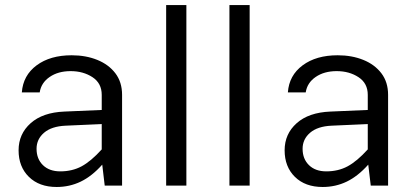

<svg xmlns="http://www.w3.org/2000/svg" viewBox="-20 -726 1626 751"><path d="M457.5 -355V0H389.6L379.9 -82Q339.4 -36.6 295.7 -15.6Q252 5.4 201.7 5.4Q133.3 5.4 93 -34.2Q52.7 -73.7 52.7 -138.2Q52.7 -202.1 99.9 -244.1Q147 -286.1 231.4 -289.6L377.9 -295.9V-355Q377.9 -400.4 341.8 -424.1Q305.7 -447.8 256.3 -447.8Q207.5 -447.8 174.3 -425Q141.1 -402.3 135.3 -364.7H65.4Q70.3 -431.2 123.3 -470.5Q176.3 -509.8 260.3 -509.8Q315.9 -509.8 360.6 -491.7Q405.3 -473.6 431.4 -439.2Q457.5 -404.8 457.5 -355ZM123 -144Q123 -104.5 147.9 -80.1Q172.9 -55.7 215.8 -55.7Q262.2 -55.7 299.1 -75.4Q335.9 -95.2 377.9 -141.6V-240.7L236.3 -234.4Q181.6 -231.9 152.3 -206.8Q123 -181.6 123 -144Z M709 0H629.9V-706.1H709Z M956.5 0H877.4V-706.1H956.5Z M1498 -355V0H1430.2L1420.4 -82Q1379.9 -36.6 1336.2 -15.6Q1292.5 5.4 1242.2 5.4Q1173.8 5.4 1133.5 -34.2Q1093.3 -73.7 1093.3 -138.2Q1093.3 -202.1 1140.4 -244.1Q1187.5 -286.1 1272 -289.6L1418.5 -295.9V-355Q1418.5 -400.4 1382.3 -424.1Q1346.2 -447.8 1296.9 -447.8Q1248 -447.8 1214.8 -425Q1181.6 -402.3 1175.8 -364.7H1106Q1110.8 -431.2 1163.8 -470.5Q1216.8 -509.8 1300.8 -509.8Q1356.4 -509.8 1401.1 -491.7Q1445.8 -473.6 1471.9 -439.2Q1498 -404.8 1498 -355ZM1163.6 -144Q1163.6 -104.5 1188.5 -80.1Q1213.4 -55.7 1256.3 -55.7Q1302.7 -55.7 1339.6 -75.4Q1376.5 -95.2 1418.5 -141.6V-240.7L1276.9 -234.4Q1222.2 -231.9 1192.9 -206.8Q1163.6 -181.6 1163.6 -144Z"/></svg>

Font: Estedad-FD Regular
Style: FD-Regular
Weight: 400
Designer: Amin Abedi
Version: Version 7.3